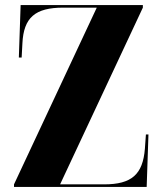

<svg xmlns="http://www.w3.org/2000/svg" viewBox="-20 -734 641 754"><path d="M35 0H556L563 -206H553L549 -150C541 -49 497 -10 389 -10H216L541 -704V-714H61L54 -508H65L68 -564C73 -665 118 -704 228 -704H360L35 -10Z"/></svg>

Font: Noto Serif Display ExtraCondensed Black
Style: Regular
Weight: 900
Width: 2
Designer: Monotype Design Team
Foundry: Monotype Imaging Inc.
Version: Version 2.009